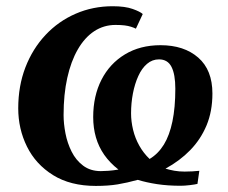

<svg xmlns="http://www.w3.org/2000/svg" viewBox="-20 -586 730 616"><path d="M287.5 10.5Q206 10.5 150.2 -24.2Q94.5 -59 66.5 -115.8Q38.5 -172.5 38.5 -238.5Q38.5 -310 61.5 -369.8Q84.5 -429.5 126 -473.8Q167.5 -518 222.8 -542Q278 -566 341.5 -566Q381.5 -566 405.8 -557.2Q430 -548.5 438 -541L416 -494Q409 -497.5 400.2 -500.2Q391.5 -503 379.8 -504.5Q368 -506 350.5 -506Q313 -506 282.2 -485.8Q251.5 -465.5 229.5 -427.2Q207.5 -389 195.8 -336Q184 -283 184 -217Q184 -189.5 190 -158.2Q196 -127 209.8 -99.5Q223.5 -72 246.8 -54.5Q270 -37 303.5 -37Q313 -37 327.5 -38Q342 -39 360 -42Q332.5 -63.5 314.5 -89.2Q296.5 -115 287.8 -145.2Q279 -175.5 279 -210.5Q279 -278 305.5 -330Q332 -382 380.8 -411.5Q429.5 -441 495 -441Q570.5 -441 616 -401.2Q661.5 -361.5 661.5 -286Q661.5 -229 642.8 -184Q624 -139 590.5 -104.5Q557 -70 511 -45Q524 -41 539.5 -38.2Q555 -35.5 572.5 -35.5Q583 -35.5 597 -36.2Q611 -37 619.5 -38L613.5 4Q605.5 6 588.8 8Q572 10 559.5 10Q518.5 10 484 4.8Q449.5 -0.5 422 -9Q387.5 0.5 357.5 5.5Q327.5 10.5 287.5 10.5ZM490 -395.5Q468.5 -395.5 451.8 -381.2Q435 -367 423.8 -342.2Q412.5 -317.5 406.5 -286.5Q400.5 -255.5 400.5 -222Q400.5 -196.5 407 -169.5Q413.5 -142.5 427 -118.5Q440.5 -94.5 460 -76Q487.5 -92.5 505.8 -122.2Q524 -152 533.2 -196.5Q542.5 -241 542.5 -301.5Q542.5 -347.5 530.2 -371.5Q518 -395.5 490 -395.5Z"/></svg>

Font: Merriweather 24pt
Style: Bold Italic
Weight: 700
Italic angle: -7.8°
Designer: Eben Sorkin
Foundry: Eben Sorkin
Version: Version 2.101